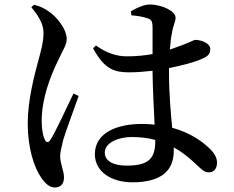

<svg xmlns="http://www.w3.org/2000/svg" viewBox="-20 -786 1040 852"><path d="M119 -754C148 -719 174 -681 173 -639C173 -600 162 -561 149 -513C133 -453 103 -342 103 -239C103 -130 131 -42 164 4C181 29 201 46 223 46C249 46 264 30 264 1C264 -27 247 -60 247 -93C247 -109 252 -130 261 -167C272 -203 310 -307 329 -360L306 -371C281 -320 227 -201 204 -166C195 -151 185 -153 179 -166C171 -183 165 -209 165 -250C165 -351 206 -453 237 -516C261 -568 276 -587 276 -612C276 -662 225 -716 198 -734C176 -750 160 -757 131 -765ZM669 -165V-162C669 -88 646 -51 542 -51C489 -51 445 -68 445 -109C445 -153 506 -178 564 -178C602 -178 637 -174 669 -165ZM563 -718C589 -716 614 -712 634 -705C651 -699 657 -695 657 -661V-546C623 -540 585 -536 543 -536C495 -536 451 -552 406 -584L393 -572C444 -476 491 -465 554 -465C587 -465 622 -468 657 -472V-463C658 -388 663 -299 666 -233C648 -235 629 -236 609 -236C496 -236 401 -195 401 -102C401 -22 477 23 567 23C696 23 751 -29 751 -116V-132C784 -114 815 -90 846 -61C873 -35 887 -21 906 -21C929 -21 943 -37 943 -65C943 -86 931 -107 910 -127C878 -158 825 -197 744 -219C738 -285 730 -368 730 -462V-484C786 -495 833 -508 857 -517C898 -533 913 -541 913 -568C913 -594 876 -608 847 -609C839 -609 818 -595 759 -575L734 -566C736 -596 739 -622 743 -639C749 -679 759 -686 759 -709C759 -735 701 -766 644 -766C619 -766 584 -750 561 -736Z"/></svg>

Font: Noto Serif CJK KR SemiBold
Style: Regular
Weight: 600
Designer: Ryoko NISHIZUKA 西塚涼子 (kana & ideographs); Frank Grießhammer (Latin, Greek & Cyrillic); Wenlong ZHANG 张文龙 (bopomofo); San
Foundry: Adobe
Version: Version 2.001;hotconv 1.1.0;makeotfexe 2.6.0